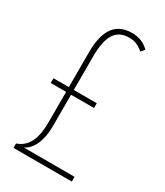

<svg xmlns="http://www.w3.org/2000/svg" viewBox="-182 -799 751 875"><g transform="rotate(30 193.0 -362.0)"><path d="M247 -724C148 -724 120 -647 120 -548V-366H39V-341H120V-182C120 -88 93 -42 40 -23V0H347V-25H80C120 -45 146 -97 146 -177V-341H267V-366H146V-541C146 -651 177 -699 247 -699C269 -699 292 -694 321 -669L337 -688C312 -712 285 -724 247 -724Z"/></g></svg>

Font: Noto Sans Khmer UI ExtraCondensed Thin
Style: Regular
Weight: 100
Width: 2
Designer: Danh Hong and the Monotype Design Team
Foundry: Monotype Imaging Inc.
Version: Version 2.002